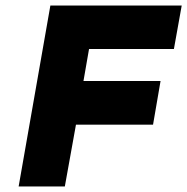

<svg xmlns="http://www.w3.org/2000/svg" viewBox="-20 -670 673 690"><path d="M633 -650 605 -494H300L280 -379H557L530 -222H253L213 0H47L161 -650Z"/></svg>

Font: Overused Grotesk ExtraBold
Style: Italic
Weight: 800
Italic angle: -10°
Version: Version 0.003